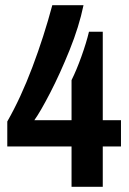

<svg xmlns="http://www.w3.org/2000/svg" viewBox="-20 -718 496 738"><path d="M255 0V-155H8V-251Q60 -342 104.5 -460Q149 -578 181 -698H301Q284 -616 247.5 -525.5Q211 -435 173 -361.5Q135 -288 112 -256H255V-410Q274 -448 293 -501Q312 -554 322 -596H375V-256H445V-155H375V0Z"/></svg>

Font: AXENEO7
Style: Regular
Weight: 400
Designer: Hector Gatti, Simon Guibord
Foundry: Omnibus-Type, Jean-Christophe Thérien
Version: Version 1.000